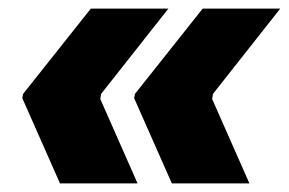

<svg xmlns="http://www.w3.org/2000/svg" viewBox="-20 -498 674 448"><path d="M120 -70H301L214 -267L216 -279L373 -478H192L34 -279L32 -269ZM381 -70H562L475 -267L477 -279L634 -478H453L295 -279L293 -269Z"/></svg>

Font: Fixel Text 20240404 ExtraBold
Style: Italic
Weight: 800
Width: 4
Italic angle: -10°
Designer: AlfaBravo + MacPaw
Foundry: Kyrylo Tkachov, Marchela Mozhyna, Serhii Makarenko, Maria Weinstein, Zakhar Kryvoshyya
Version: Version 1.211;Glyphs 3.2 (3225)